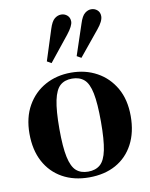

<svg xmlns="http://www.w3.org/2000/svg" viewBox="-88 -841 717 919"><g transform="rotate(-10 271.0 -381.5)"><path d="M271 14Q197 14 141.5 -17Q86 -48 55.5 -105Q25 -162 25 -241Q25 -320 57.5 -377Q90 -434 145.5 -464.5Q201 -495 271 -495Q341 -495 396.5 -464.5Q452 -434 484.5 -377.5Q517 -321 517 -241Q517 -162 486.5 -104.5Q456 -47 401 -16.5Q346 14 271 14ZM271 -14Q307 -14 329.5 -33.5Q352 -53 362 -102Q372 -151 372 -239Q372 -328 362 -377.5Q352 -427 329.5 -446.5Q307 -466 271 -466Q235 -466 213 -446.5Q191 -427 180.5 -377.5Q170 -328 170 -239Q170 -151 180.5 -102Q191 -53 213 -33.5Q235 -14 271 -14ZM333 -556 312 -568 362 -718Q373 -753 388 -765Q403 -777 419 -777Q436 -777 448.5 -766Q461 -755 461 -736Q461 -712 432 -677ZM188 -556 167 -568 215 -718Q226 -753 241 -765Q256 -777 273 -777Q290 -777 302.5 -766Q315 -755 315 -736Q315 -715 285 -677Z"/></g></svg>

Font: DM Serif Text
Style: Regular
Weight: 400
Designer: Colophon Foundry, Frank Grießhammer
Foundry: Colophon Foundry
Version: Version 5.200; ttfautohint (v1.8.3)